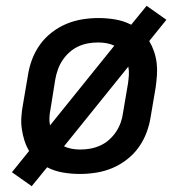

<svg xmlns="http://www.w3.org/2000/svg" viewBox="-20 -590 640 660"><path d="M89 50 21 2 80 -71Q70 -88 64 -107Q58 -126 55 -146.5Q52 -167 53.5 -188.5Q55 -210 59 -231L76 -331Q80 -358 90 -385Q100 -412 117 -436Q134 -460 158 -478.5Q182 -497 208.5 -508Q235 -519 263 -523.5Q291 -528 318 -528Q348 -528 377 -523Q406 -518 431 -505L484 -570L552 -522L493 -449Q503 -432 509.5 -413Q516 -394 518.5 -373.5Q521 -353 519.5 -331.5Q518 -310 515 -289L498 -189Q494 -162 484 -135Q474 -108 457 -84Q440 -60 416 -41.5Q392 -23 365.5 -12Q339 -1 310.5 3.5Q282 8 255 8Q225 8 196 3Q167 -2 142 -15ZM152 -159 373 -433Q360 -439 346 -441.5Q332 -444 317 -444Q300 -444 283 -441Q266 -438 249.5 -430.5Q233 -423 219 -410.5Q205 -398 195 -383Q185 -368 179 -351Q173 -334 170 -317L154 -217Q151 -203 150 -188Q149 -173 152 -159ZM256 -76Q273 -76 290 -79Q307 -82 324 -89.5Q341 -97 355 -109.5Q369 -122 379 -137Q389 -152 395 -169Q401 -186 403 -203L420 -303Q422 -317 423 -332Q424 -347 421 -361L200 -87Q213 -81 227 -78.5Q241 -76 256 -76Z"/></svg>

Font: Iosevka Custom Medium Oblique
Style: Regular
Weight: 500
Italic angle: -9°
Designer: Belleve Invis
Foundry: Belleve Invis
Version: Version 27.0.1